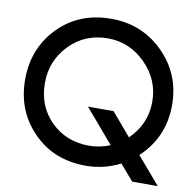

<svg xmlns="http://www.w3.org/2000/svg" viewBox="-84 -801 955 937"><g transform="rotate(10 394.0 -332.5)"><path d="M128 -351Q128 -236 203.5 -161Q279 -86 394 -86Q445 -86 497 -107L355 -273H482L578 -160Q660 -239 660 -351Q660 -459 581 -538.5Q502 -618 394 -618Q280 -618 204 -539.5Q128 -461 128 -351ZM394 -715Q547 -715 652.5 -609.5Q758 -504 758 -351Q758 -191 643 -84L758 50H631L564 -28Q484 13 394 13Q235 13 132.5 -91.5Q30 -196 30 -351Q30 -506 132.5 -610.5Q235 -715 394 -715Z"/></g></svg>

Font: Edgecutting Lite Medium
Style: Medium
Weight: 500
Designer: RandomMaerks (Nguyen Gia Bao)
Version: Version 1.0